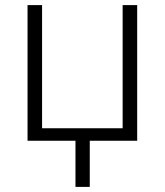

<svg xmlns="http://www.w3.org/2000/svg" viewBox="-20 -552 646 753"><path d="M276 0H88V-532H145V-49H461V-532H518V0H332V181H276Z"/></svg>

Font: BC Sans Light
Style: Regular
Weight: 300
Designer: Monotype Design Team
Foundry: Monotype Imaging Inc.
Version: Version 2.000;GOOG;noto-source:20170915:90ef993387c0